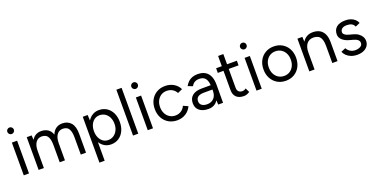

<svg xmlns="http://www.w3.org/2000/svg" viewBox="-20 -1636 5430 2756"><g transform="rotate(-20 2695.5 -258.0)"><path d="M75 0V-500H155V0ZM116 -616Q96 -616 81 -631Q66 -646 66 -666Q66 -687 81 -701.5Q96 -716 116 -716Q137 -716 151.5 -701.5Q166 -687 166 -666Q166 -646 151.5 -631Q137 -616 116 -616Z M302 0V-500H377L381 -430Q404 -470 440 -491Q476 -512 524 -512Q584 -512 626.5 -484Q669 -456 688 -399Q709 -454 749.5 -483Q790 -512 846 -512Q930 -512 978.5 -456Q1027 -400 1026 -286V0H946V-256Q946 -330 930.5 -369Q915 -408 889 -422.5Q863 -437 829 -437Q770 -437 737 -390.5Q704 -344 704 -259V0H624V-256Q624 -330 608.5 -369Q593 -408 566.5 -422.5Q540 -437 506 -437Q448 -437 415 -390.5Q382 -344 382 -259V0Z M1158 200V-500H1233L1237 -415Q1265 -460 1308.5 -486Q1352 -512 1407 -512Q1474 -512 1525 -479Q1576 -446 1604.5 -387Q1633 -328 1633 -250Q1633 -173 1604.5 -113.5Q1576 -54 1525 -21Q1474 12 1407 12Q1352 12 1309 -13.5Q1266 -39 1238 -84V200ZM1389 -61Q1436 -61 1472.5 -85Q1509 -109 1530.5 -152Q1552 -195 1552 -250Q1552 -305 1531.5 -348Q1511 -391 1474 -415Q1437 -439 1390 -439Q1346 -439 1311.5 -415Q1277 -391 1257.5 -348Q1238 -305 1238 -250Q1238 -195 1257.5 -152Q1277 -109 1311 -85Q1345 -61 1389 -61Z M1744 0V-700H1824V0Z M1969 0V-500H2049V0ZM2010 -616Q1990 -616 1975 -631Q1960 -646 1960 -666Q1960 -687 1975 -701.5Q1990 -716 2010 -716Q2031 -716 2045.5 -701.5Q2060 -687 2060 -666Q2060 -646 2045.5 -631Q2031 -616 2010 -616Z M2419 12Q2345 12 2288 -21.5Q2231 -55 2199 -114Q2167 -173 2167 -250Q2167 -327 2198.5 -386Q2230 -445 2287 -478.5Q2344 -512 2417 -512Q2489 -512 2546 -479Q2603 -446 2633 -386L2560 -353Q2540 -393 2502 -415.5Q2464 -438 2415 -438Q2366 -438 2328.5 -414Q2291 -390 2269.5 -347.5Q2248 -305 2248 -250Q2248 -195 2269.5 -152.5Q2291 -110 2329.5 -86Q2368 -62 2417 -62Q2466 -62 2504.5 -87Q2543 -112 2563 -157L2636 -124Q2606 -60 2549 -24Q2492 12 2419 12Z M2895 12Q2807 12 2757.5 -28.5Q2708 -69 2708 -141Q2708 -217 2758.5 -257.5Q2809 -298 2900 -298H3039Q3034 -369 3004 -404.5Q2974 -440 2914 -440Q2873 -440 2843.5 -423.5Q2814 -407 2795 -371L2723 -399Q2742 -434 2769 -459.5Q2796 -485 2832 -498.5Q2868 -512 2914 -512Q2984 -512 3029.5 -484.5Q3075 -457 3098 -403.5Q3121 -350 3120 -271L3119 0H3045L3041 -67Q3019 -29 2982 -8.5Q2945 12 2895 12ZM2899 -58Q2942 -58 2974 -76.5Q3006 -95 3023.5 -129Q3041 -163 3041 -211V-231H2918Q2848 -231 2818.5 -208Q2789 -185 2789 -142Q2789 -103 2818 -80.5Q2847 -58 2899 -58Z M3435 12Q3362 12 3322 -26Q3282 -64 3282 -133V-429H3195V-500H3282V-656H3362V-500H3512V-429H3362V-141Q3362 -103 3382.5 -82.5Q3403 -62 3440 -62Q3452 -62 3463.5 -65.5Q3475 -69 3494 -83L3525 -18Q3499 -1 3478 5.5Q3457 12 3435 12Z M3630 0V-500H3710V0ZM3671 -616Q3651 -616 3636 -631Q3621 -646 3621 -666Q3621 -687 3636 -701.5Q3651 -716 3671 -716Q3692 -716 3706.5 -701.5Q3721 -687 3721 -666Q3721 -646 3706.5 -631Q3692 -616 3671 -616Z M4078 12Q4005 12 3948.5 -21.5Q3892 -55 3860 -114Q3828 -173 3828 -250Q3828 -327 3859.5 -386Q3891 -445 3947.5 -478.5Q4004 -512 4076 -512Q4150 -512 4206.5 -478.5Q4263 -445 4294.5 -386Q4326 -327 4326 -250Q4326 -173 4294.5 -114Q4263 -55 4207 -21.5Q4151 12 4078 12ZM4078 -62Q4128 -62 4165 -86Q4202 -110 4223.5 -152Q4245 -194 4245 -250Q4245 -306 4223.5 -348Q4202 -390 4164 -414Q4126 -438 4076 -438Q4027 -438 3989.5 -414Q3952 -390 3930.5 -348Q3909 -306 3909 -250Q3909 -195 3930.5 -152.5Q3952 -110 3990.5 -86Q4029 -62 4078 -62Z M4437 0V-500H4512L4516 -425Q4541 -467 4581 -489.5Q4621 -512 4674 -512Q4733 -512 4776.5 -488.5Q4820 -465 4844.5 -414Q4869 -363 4868 -280V0H4788V-256Q4788 -330 4771 -369Q4754 -408 4724 -422.5Q4694 -437 4656 -437Q4590 -437 4553.5 -390.5Q4517 -344 4517 -259V0Z M5170 12Q5115 12 5074 -4.5Q5033 -21 5005.5 -48Q4978 -75 4966 -107L5036 -136Q5053 -102 5087 -81Q5121 -60 5162 -60Q5209 -60 5241 -78.5Q5273 -97 5273 -131Q5273 -162 5249.5 -181Q5226 -200 5180 -212L5132 -225Q5064 -243 5026 -279.5Q4988 -316 4988 -362Q4988 -433 5034.5 -472.5Q5081 -512 5173 -512Q5217 -512 5253 -499Q5289 -486 5315 -462.5Q5341 -439 5353 -407L5283 -376Q5270 -410 5240 -425Q5210 -440 5167 -440Q5121 -440 5095 -420.5Q5069 -401 5069 -366Q5069 -346 5090.5 -328.5Q5112 -311 5154 -300L5204 -287Q5253 -275 5286 -251.5Q5319 -228 5336 -198Q5353 -168 5353 -134Q5353 -89 5329 -56Q5305 -23 5264 -5.5Q5223 12 5170 12Z"/></g></svg>

Font: Figtree Light
Style: Regular
Weight: 400
Version: Version 2.002